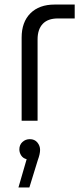

<svg xmlns="http://www.w3.org/2000/svg" viewBox="-20 -530 361 843"><path d="M75 0V-365Q75 -433 113.5 -471.5Q152 -510 220 -510H308V-449H234Q190 -449 167.5 -425Q145 -401 145 -357V0ZM61 293 97 169Q81 165 73 152.5Q65 140 65 126Q65 106 78.5 93.5Q92 81 111 81Q132 81 144 95.5Q156 110 156 128Q156 146 146 173L109 293Z"/></svg>

Font: MuseoModerno Thin Light
Style: Regular
Weight: 300
Version: Version 1.003